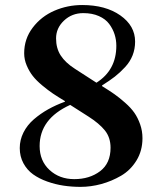

<svg xmlns="http://www.w3.org/2000/svg" viewBox="-20 -727 638 764"><path d="M58.6 -137.7Q58.6 -170.4 73.5 -200Q88.4 -229.5 114.7 -252.2Q141.1 -274.9 171.6 -292Q202.1 -309.1 238.3 -322.3V-324.7Q210 -341.8 190.7 -354.7Q171.4 -367.7 147.9 -387.2Q124.5 -406.7 110.4 -424.8Q96.2 -442.9 86.2 -466.6Q76.2 -490.2 76.2 -515.1Q76.2 -572.3 110.1 -616.9Q144 -661.6 196.3 -684.3Q248.5 -707 307.1 -707Q399.9 -707 458.7 -665.8Q517.6 -624.5 517.6 -561.5Q517.6 -532.2 507.6 -506.8Q497.6 -481.4 477.8 -460Q458 -438.5 437 -422.1Q416 -405.8 386.2 -387.2V-384.3Q415.5 -366.2 435.3 -352.3Q455.1 -338.4 478 -318.1Q501 -297.9 514.6 -278.3Q528.3 -258.8 537.6 -232.4Q546.9 -206.1 546.9 -177.2Q546.9 -127.4 523.2 -88.6Q499.5 -49.8 461.9 -27.8Q424.3 -5.9 382.8 5.4Q341.3 16.6 300.3 16.6Q265.6 16.6 232.9 11.7Q200.2 6.8 168 -4.6Q135.7 -16.1 111.8 -33.2Q87.9 -50.3 73.2 -77.4Q58.6 -104.5 58.6 -137.7ZM137.7 -146Q137.7 -86.9 177.2 -50.5Q216.8 -14.2 275.4 -14.2Q336.4 -14.2 378.2 -45.7Q419.9 -77.1 419.9 -139.2Q419.9 -179.7 397.5 -207.8Q375 -235.8 332 -263.2L259.3 -309.6Q137.7 -254.4 137.7 -146ZM203.1 -574.2Q203.1 -534.7 221.7 -506.1Q240.2 -477.5 278.3 -453.1L363.8 -397.9Q442.9 -448.2 442.9 -544.9Q442.9 -568.4 436 -590.1Q429.2 -611.8 414.6 -631.6Q399.9 -651.4 373.3 -663.1Q346.7 -674.8 311.5 -674.8Q266.1 -674.8 234.6 -645Q203.1 -615.2 203.1 -574.2Z"/></svg>

Font: Monomachus
Style: Medium
Weight: 500
Designer: Alexey Kryukov
Version: Version 1.0